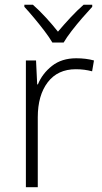

<svg xmlns="http://www.w3.org/2000/svg" viewBox="-20 -784 429 804"><path d="M299.3 -540Q339.8 -540 373.5 -530.8L365.7 -485.4Q349.6 -489.7 333 -491.9Q316.4 -494.1 297.4 -494.1Q221.7 -494.1 179.9 -439.5Q138.2 -384.8 138.2 -293V0H88.4V-530.8H130.9L135.7 -430.7H138.7Q157.2 -476.1 197.8 -508.1Q238.3 -540 299.3 -540ZM199.2 -606Q187 -627 166.3 -654.3Q145.5 -681.6 123 -708.5Q100.6 -735.4 82 -755.4V-764.2H117.7Q145 -740.2 172.9 -709.7Q200.7 -679.2 222.7 -651.4Q246.1 -679.2 274.4 -709.7Q302.7 -740.2 330.1 -764.2H366.2V-755.4Q347.7 -735.4 324.2 -708.5Q300.8 -681.6 279.8 -654.3Q258.8 -627 246.6 -606Z"/></svg>

Font: Open Sans Light
Style: Regular
Weight: 300
Designer: Monotype Design Team
Foundry: Monotype Imaging Inc.
Version: Version 3.000; ttfautohint (v1.8.4)